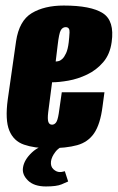

<svg xmlns="http://www.w3.org/2000/svg" viewBox="-20 -522 425 693"><path d="M157 13Q104 13 66.5 0Q29 -13 13.5 -51Q-2 -89 8 -163L38 -373Q49 -447 94.5 -474.5Q140 -502 210 -502Q308 -502 351 -474.5Q394 -447 383 -370Q377 -326 352.5 -297.5Q328 -269 294.5 -253Q261 -237 227 -231Q193 -225 168 -225L154 -117Q151 -92 154.5 -82Q158 -72 168 -72Q176 -72 182 -79.5Q188 -87 192 -112L203 -189H357L350 -137Q342 -74 320 -41.5Q298 -9 258.5 2Q219 13 157 13ZM181 -300Q185 -300 191.5 -301.5Q198 -303 205 -309.5Q212 -316 218.5 -330Q225 -344 228 -369Q230 -386 231 -405Q232 -424 217 -424Q206 -424 199.5 -413Q193 -402 188 -358ZM146 151Q103 151 81 129.5Q59 108 63 83Q67 55 95 28.5Q123 2 165 -2L223 0Q195 7 180.5 25.5Q166 44 164 61Q162 79 173 89Q184 99 196 99Q203 99 207.5 97.5Q212 96 214 96L226 133Q220 136 202 143.5Q184 151 146 151Z"/></svg>

Font: Alumni Sans Black
Style: Italic
Weight: 900
Italic angle: -8°
Version: Version 1.016